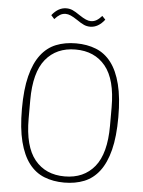

<svg xmlns="http://www.w3.org/2000/svg" viewBox="-60 -933 739 992"><g transform="rotate(5 310.0 -437.0)"><path d="M310 12Q253 12 206.5 -6.5Q160 -25 127.5 -67.5Q95 -110 77.5 -179Q60 -248 60 -349Q60 -450 77.5 -519Q95 -588 127.5 -630.5Q160 -673 206 -691.5Q252 -710 310 -710Q367 -710 413.5 -691.5Q460 -673 492.5 -630.5Q525 -588 542.5 -519Q560 -450 560 -349Q560 -248 542.5 -179Q525 -110 492.5 -67.5Q460 -25 414 -6.5Q368 12 310 12ZM310 -20Q409 -20 465 -88.5Q521 -157 521 -301V-397Q521 -541 465 -609.5Q409 -678 310 -678Q211 -678 155 -609.5Q99 -541 99 -397V-301Q99 -157 155 -88.5Q211 -20 310 -20ZM374 -802Q357 -802 342 -808.5Q327 -815 304 -831Q283 -845 269 -851Q255 -857 243 -857Q227 -857 213.5 -849Q200 -841 186 -825L169 -844Q202 -886 244 -886Q261 -886 276 -879.5Q291 -873 314 -857Q335 -843 349 -837Q363 -831 375 -831Q391 -831 404.5 -839Q418 -847 432 -863L449 -845Q416 -802 374 -802Z"/></g></svg>

Font: IBM Plex Sans Cond ExtLt
Style: Regular
Weight: 200
Width: 3
Designer: Mike Abbink, Paul van der Laan, Pieter van Rosmalen
Foundry: Bold Monday
Version: Version 1.3